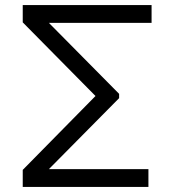

<svg xmlns="http://www.w3.org/2000/svg" viewBox="-20 -740 690 760"><path d="M567.5 0V-70.5H173.5L451.5 -351.5V-368.5L173.5 -649.5H580V-720H70V-651.5L358 -360L70 -67.5V0Z"/></svg>

Font: Manrope
Style: Regular
Weight: 400
Designer: Mikhail Sharanda
Foundry: Mikhail Sharanda
Version: Version 4.505